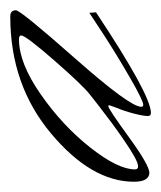

<svg xmlns="http://www.w3.org/2000/svg" viewBox="10 -323 314 374"><g transform="rotate(-90 167.0 -136.0)"><path d="M329 -119 330 -106Q169 1 134 1Q128 1 128 -5Q128 -14 133 -33Q138 -52 144 -66L149 -80Q149 -82 147 -82Q142 -82 87 -42Q32 -2 17 -2Q0 -3 0 -32Q0 -115 94.5 -194Q189 -273 322 -273Q334 -273 334 -262Q334 -253 240 -146.5Q146 -40 146 -18Q146 -14 150 -14Q158 -14 203 -40Q248 -66 288 -92ZM170 -118Q187 -131 236 -187Q285 -243 285 -252Q285 -256 277 -256Q231 -256 170 -213.5Q109 -171 66.5 -117Q24 -63 24 -30Q24 -24 30 -24Q36 -24 49.5 -31.5Q63 -39 82.5 -52.5Q102 -66 115.5 -76Q129 -86 149 -101.5Q169 -117 170 -118Z"/></g></svg>

Font: Herr Von Muellerhoff
Style: Regular
Weight: 400
Designer: Alejandro Paul
Foundry: Alejandro Paul
Version: Version 1.000